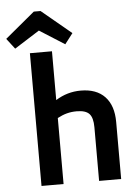

<svg xmlns="http://www.w3.org/2000/svg" viewBox="-99 -976 740 1023"><g transform="rotate(-5 271.0 -464.5)"><path d="M81 0V-710H199V-449Q261 -488 333 -488Q417 -488 462 -440.5Q507 -393 507 -305V0H389V-287Q389 -338 369.5 -359Q350 -380 302 -380Q274 -380 249.5 -373.5Q225 -367 199 -353V0ZM5 -741 -38 -797 121 -929H157L316 -797L273 -741L139 -826Z"/></g></svg>

Font: Sometype Mono
Style: Bold
Weight: 700
Monospace: yes
Designer: Ryoichi Tsunekawa
Foundry: Dharma Type
Version: Version 1.000; ttfautohint (v1.8.3)